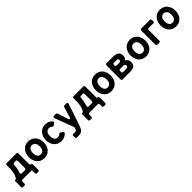

<svg xmlns="http://www.w3.org/2000/svg" viewBox="493 -2299 4281 4281"><g transform="rotate(-45 2633.0 -159.0)"><path d="M17 94V-86Q17 -109 40 -109H45Q64 -109 72 -124Q111 -189 122.5 -258Q134 -327 134 -402V-476Q134 -491 143 -500Q152 -509 167 -509H471Q486 -509 495 -500Q504 -491 504 -476V-137Q504 -109 532 -109Q544 -109 551.5 -101.5Q559 -94 559 -82V94Q559 109 550 118Q541 127 526 127H485Q470 127 461 118Q452 109 452 94V33Q452 18 443 9Q434 0 419 0H158Q143 0 134 9Q125 18 125 33V94Q125 109 116 118Q107 127 92 127H50Q35 127 26 118Q17 109 17 94ZM249 -109H344Q359 -109 368 -118Q377 -127 377 -142V-367Q377 -382 368 -391Q359 -400 344 -400H291Q277 -400 268 -391Q259 -382 258 -368Q254 -314 245.5 -261Q237 -208 217 -157Q209 -135 217 -122Q225 -109 249 -109Z M844 11Q788 11 744 -10Q700 -31 670 -67Q640 -103 624.5 -150.5Q609 -198 609 -250Q609 -304 625 -352Q641 -400 671 -435.5Q701 -471 744.5 -492Q788 -513 844 -513Q901 -513 945 -491.5Q989 -470 1019 -434Q1049 -398 1064 -350.5Q1079 -303 1079 -250Q1079 -196 1063 -148.5Q1047 -101 1017 -65.5Q987 -30 943.5 -9.5Q900 11 844 11ZM844 -107Q874 -107 895 -119.5Q916 -132 929 -152.5Q942 -173 947.5 -198.5Q953 -224 953 -250Q953 -276 947.5 -302Q942 -328 929.5 -348.5Q917 -369 896 -382Q875 -395 844 -395Q814 -395 793.5 -382Q773 -369 760.5 -348.5Q748 -328 742.5 -302Q737 -276 737 -250Q737 -224 742.5 -198.5Q748 -173 760.5 -152.5Q773 -132 793.5 -119.5Q814 -107 844 -107Z M1381 11Q1325 11 1281 -10Q1237 -31 1207 -67Q1177 -103 1161.5 -150.5Q1146 -198 1146 -250Q1146 -304 1162 -352Q1178 -400 1208 -435.5Q1238 -471 1281.5 -492Q1325 -513 1381 -513Q1430 -513 1476 -494Q1522 -475 1554 -437Q1563 -426 1561 -414.5Q1559 -403 1548 -395L1504 -361Q1493 -353 1482 -353Q1466 -353 1450 -369Q1424 -395 1381 -395Q1351 -395 1330.5 -382Q1310 -369 1297.5 -348.5Q1285 -328 1279.5 -302Q1274 -276 1274 -250Q1274 -224 1279.5 -198.5Q1285 -173 1297.5 -152.5Q1310 -132 1330.5 -119.5Q1351 -107 1381 -107Q1424 -107 1451 -134Q1468 -149 1482 -149Q1492 -149 1504 -140L1548 -107Q1559 -99 1561 -87.5Q1563 -76 1554 -65Q1522 -27 1476 -8Q1430 11 1381 11Z M1732 195Q1719 195 1707.5 195Q1696 195 1685 194Q1680 193 1675 192.5Q1670 192 1665 192Q1657 190 1651.5 183.5Q1646 177 1646 168V109Q1646 93 1655.5 85.5Q1665 78 1681 80Q1690 81 1699 81.5Q1708 82 1718 82Q1744 82 1759 77Q1773 71 1780 58Q1788 44 1795 21L1799 10Q1802 -1 1799 -12L1629 -465Q1622 -485 1630.5 -497Q1639 -509 1660 -509H1720Q1731 -509 1739.5 -503Q1748 -497 1751 -486L1826 -252Q1840 -207 1857 -207Q1875 -207 1888 -253L1958 -486Q1961 -497 1969.5 -503Q1978 -509 1989 -509H2048Q2068 -509 2076.5 -497.5Q2085 -486 2079 -466L1902 58Q1891 92 1877 117.5Q1863 143 1843.5 160.5Q1824 178 1797 186.5Q1770 195 1732 195Z M2127 94V-86Q2127 -109 2150 -109H2155Q2174 -109 2182 -124Q2221 -189 2232.5 -258Q2244 -327 2244 -402V-476Q2244 -491 2253 -500Q2262 -509 2277 -509H2581Q2596 -509 2605 -500Q2614 -491 2614 -476V-137Q2614 -109 2642 -109Q2654 -109 2661.5 -101.5Q2669 -94 2669 -82V94Q2669 109 2660 118Q2651 127 2636 127H2595Q2580 127 2571 118Q2562 109 2562 94V33Q2562 18 2553 9Q2544 0 2529 0H2268Q2253 0 2244 9Q2235 18 2235 33V94Q2235 109 2226 118Q2217 127 2202 127H2160Q2145 127 2136 118Q2127 109 2127 94ZM2359 -109H2454Q2469 -109 2478 -118Q2487 -127 2487 -142V-367Q2487 -382 2478 -391Q2469 -400 2454 -400H2401Q2387 -400 2378 -391Q2369 -382 2368 -368Q2364 -314 2355.5 -261Q2347 -208 2327 -157Q2319 -135 2327 -122Q2335 -109 2359 -109Z M2954 11Q2898 11 2854 -10Q2810 -31 2780 -67Q2750 -103 2734.5 -150.5Q2719 -198 2719 -250Q2719 -304 2735 -352Q2751 -400 2781 -435.5Q2811 -471 2854.5 -492Q2898 -513 2954 -513Q3011 -513 3055 -491.5Q3099 -470 3129 -434Q3159 -398 3174 -350.5Q3189 -303 3189 -250Q3189 -196 3173 -148.5Q3157 -101 3127 -65.5Q3097 -30 3053.5 -9.5Q3010 11 2954 11ZM2954 -107Q2984 -107 3005 -119.5Q3026 -132 3039 -152.5Q3052 -173 3057.5 -198.5Q3063 -224 3063 -250Q3063 -276 3057.5 -302Q3052 -328 3039.5 -348.5Q3027 -369 3006 -382Q2985 -395 2954 -395Q2924 -395 2903.5 -382Q2883 -369 2870.5 -348.5Q2858 -328 2852.5 -302Q2847 -276 2847 -250Q2847 -224 2852.5 -198.5Q2858 -173 2870.5 -152.5Q2883 -132 2903.5 -119.5Q2924 -107 2954 -107Z M3281 -33V-476Q3281 -491 3290 -500Q3299 -509 3314 -509H3517Q3556 -509 3589.5 -503Q3623 -497 3647.5 -480.5Q3672 -464 3686.5 -436Q3701 -408 3701 -364Q3701 -341 3691.5 -315.5Q3682 -290 3663 -276Q3652 -268 3652.5 -263Q3653 -258 3665 -251Q3694 -235 3709 -205.5Q3724 -176 3724 -144Q3724 -96 3709.5 -67.5Q3695 -39 3669.5 -24Q3644 -9 3609.5 -4.5Q3575 0 3536 0H3314Q3299 0 3290 -9Q3281 -18 3281 -33ZM3439 -314H3509Q3533 -314 3552.5 -322Q3572 -330 3572 -358Q3572 -380 3558 -391Q3545 -400 3509 -400H3439Q3424 -400 3415 -391Q3406 -382 3406 -367V-347Q3406 -332 3415 -323Q3424 -314 3439 -314ZM3439 -109H3523Q3537 -109 3549.5 -110.5Q3562 -112 3572.5 -116.5Q3583 -121 3589 -131Q3595 -141 3595 -157Q3595 -174 3589 -183.5Q3583 -193 3572.5 -197.5Q3562 -202 3549.5 -203.5Q3537 -205 3523 -205H3439Q3424 -205 3415 -196Q3406 -187 3406 -172V-142Q3406 -127 3415 -118Q3424 -109 3439 -109Z M4051 11Q3995 11 3951 -10Q3907 -31 3877 -67Q3847 -103 3831.5 -150.5Q3816 -198 3816 -250Q3816 -304 3832 -352Q3848 -400 3878 -435.5Q3908 -471 3951.5 -492Q3995 -513 4051 -513Q4108 -513 4152 -491.5Q4196 -470 4226 -434Q4256 -398 4271 -350.5Q4286 -303 4286 -250Q4286 -196 4270 -148.5Q4254 -101 4224 -65.5Q4194 -30 4150.5 -9.5Q4107 11 4051 11ZM4051 -107Q4081 -107 4102 -119.5Q4123 -132 4136 -152.5Q4149 -173 4154.5 -198.5Q4160 -224 4160 -250Q4160 -276 4154.5 -302Q4149 -328 4136.5 -348.5Q4124 -369 4103 -382Q4082 -395 4051 -395Q4021 -395 4000.5 -382Q3980 -369 3967.5 -348.5Q3955 -328 3949.5 -302Q3944 -276 3944 -250Q3944 -224 3949.5 -198.5Q3955 -173 3967.5 -152.5Q3980 -132 4000.5 -119.5Q4021 -107 4051 -107Z M4378 -33V-476Q4378 -491 4387 -500Q4396 -509 4411 -509H4680Q4695 -509 4704 -500Q4713 -491 4713 -476V-433Q4713 -418 4704 -409Q4695 -400 4680 -400H4537Q4522 -400 4513 -391Q4504 -382 4504 -367V-33Q4504 -18 4495 -9Q4486 0 4471 0H4411Q4396 0 4387 -9Q4378 -18 4378 -33Z M4997 11Q4941 11 4897 -10Q4853 -31 4823 -67Q4793 -103 4777.5 -150.5Q4762 -198 4762 -250Q4762 -304 4778 -352Q4794 -400 4824 -435.5Q4854 -471 4897.5 -492Q4941 -513 4997 -513Q5054 -513 5098 -491.5Q5142 -470 5172 -434Q5202 -398 5217 -350.5Q5232 -303 5232 -250Q5232 -196 5216 -148.5Q5200 -101 5170 -65.5Q5140 -30 5096.5 -9.5Q5053 11 4997 11ZM4997 -107Q5027 -107 5048 -119.5Q5069 -132 5082 -152.5Q5095 -173 5100.5 -198.5Q5106 -224 5106 -250Q5106 -276 5100.5 -302Q5095 -328 5082.5 -348.5Q5070 -369 5049 -382Q5028 -395 4997 -395Q4967 -395 4946.5 -382Q4926 -369 4913.5 -348.5Q4901 -328 4895.5 -302Q4890 -276 4890 -250Q4890 -224 4895.5 -198.5Q4901 -173 4913.5 -152.5Q4926 -132 4946.5 -119.5Q4967 -107 4997 -107Z"/></g></svg>

Font: Higure Gothic Black
Style: Regular
Weight: 900
Designer: Yoshimichi Ohira
Foundry: Positype
Version: Version 1.000